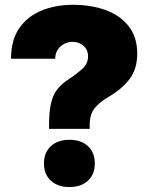

<svg xmlns="http://www.w3.org/2000/svg" viewBox="-20 -757 617 789"><path d="M181.6 -227.5V-244.1Q181.6 -302.7 190.9 -337.6Q200.2 -372.6 218.3 -393.6Q236.3 -414.6 262.7 -431.6Q296.4 -454.1 319.1 -474.9Q341.8 -495.6 341.8 -525.4Q341.8 -552.2 323.2 -568.6Q304.7 -585 278.3 -585Q249.5 -585 228.3 -565.7Q207 -546.4 207 -515.6H25.4Q25.4 -593.8 60.1 -642.6Q94.7 -691.4 152.6 -714.4Q210.4 -737.3 279.3 -737.3Q355.5 -737.3 415.3 -715.1Q475.1 -692.9 509.5 -648.4Q543.9 -604 543.9 -537.1Q543.9 -472.2 511.5 -430.9Q479 -389.6 426.8 -359.4Q388.2 -336.9 368.4 -311.8Q348.6 -286.6 348.6 -244.1V-227.5ZM265.1 11.7Q217.8 11.7 189.2 -14.4Q160.6 -40.5 160.6 -85.4Q160.6 -130.4 189.2 -156.5Q217.8 -182.6 265.1 -182.6Q313 -182.6 341.3 -156.5Q369.6 -130.4 369.6 -85.4Q369.6 -40.5 341.3 -14.4Q313 11.7 265.1 11.7Z"/></svg>

Font: Inter Tight Black
Style: Regular
Weight: 900
Designer: Rasmus Andersson
Foundry: rsms
Version: Version 3.004; ttfautohint (v1.8.4.7-5d5b)